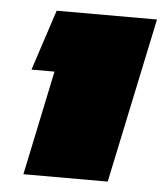

<svg xmlns="http://www.w3.org/2000/svg" viewBox="-42 -512 470 549"><g transform="rotate(5 193.5 -237.0)"><path d="M45 0 108 -300H42L99 -474H387L287 0Z"/></g></svg>

Font: Kanit Black
Style: Italic
Weight: 900
Italic angle: -12°
Designer: Katatrad Team
Foundry: CadsonDemak
Version: Version 2.000; ttfautohint (v1.8.3)